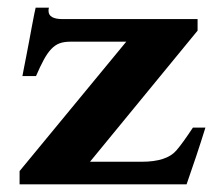

<svg xmlns="http://www.w3.org/2000/svg" viewBox="-20 -482 580 502"><path d="M31.2 0V-34.7L310.1 -373H163.6Q147.5 -373 135.7 -368.7Q124 -364.3 114 -353.8Q104 -343.3 94.7 -326.2Q85.4 -309.1 74.2 -283.2H38.6Q39.6 -288.1 42.2 -302Q44.9 -315.9 48.6 -334.7Q52.2 -353.5 56.2 -374.5Q60.1 -395.5 63.5 -413.8Q66.9 -432.1 69.6 -445.3Q72.3 -458.5 73.2 -461.9H107.9L107.4 -459.5Q106.9 -458.5 106.9 -456.5Q106.9 -454.6 106.9 -453.6Q106.9 -432.1 143.6 -432.1H496.6V-401.9L215.3 -59.1H350.6Q382.8 -59.1 405.5 -66.4Q428.2 -73.7 440.9 -88.4Q448.2 -96.7 459.7 -112.5Q471.2 -128.4 484.4 -148.4H517.1Q505.9 -112.3 493.2 -74.2Q480.5 -36.1 467.8 0Z"/></svg>

Font: XB Niloofar
Style: Bold
Weight: 700
Designer: Behnam
Foundry: Irmug
Version: Version 7.201 2008